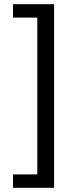

<svg xmlns="http://www.w3.org/2000/svg" viewBox="-20 -736 390 916"><path d="M238 -716V160H42V96H158V-652H42V-716Z"/></svg>

Font: Source Serif 4 Caption
Style: Regular
Weight: 400
Designer: Frank Grießhammer
Foundry: Adobe Systems Incorporated
Version: Version 4.004;hotconv 1.0.117;makeotfexe 2.5.65602